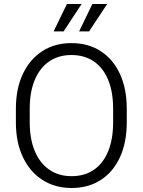

<svg xmlns="http://www.w3.org/2000/svg" viewBox="-20 -938 720 968"><path d="M619.1 -321.3Q619.1 -220.2 585 -145.8Q550.8 -71.3 488.3 -30.8Q425.8 9.8 340.8 9.8Q257.3 9.8 194.1 -30.8Q130.9 -71.3 95.5 -145.8Q60.1 -220.2 60.1 -321.3V-389.2Q60.1 -490.7 95.2 -565.2Q130.4 -639.6 193.4 -680.2Q256.3 -720.7 339.8 -720.7Q424.8 -720.7 487.5 -680.2Q550.3 -639.6 584.7 -565.2Q619.1 -490.7 619.1 -389.2ZM550.3 -390.1Q550.3 -474.6 525.4 -535.2Q500.5 -595.7 453.4 -628.2Q406.2 -660.6 339.8 -660.6Q274.9 -660.6 227.8 -628.2Q180.7 -595.7 155.3 -535.2Q129.9 -474.6 129.9 -390.1V-321.3Q129.9 -236.8 155.5 -176Q181.2 -115.2 228.5 -82.5Q275.9 -49.8 340.8 -49.8Q407.2 -49.8 454.1 -82.5Q501 -115.2 525.6 -176Q550.3 -236.8 550.3 -321.3ZM317.4 -918H391.6L300.8 -779.8H250.5ZM445.8 -918H520.5L429.2 -779.8H378.9Z"/></svg>

Font: Heebo Light
Style: Regular
Weight: 300
Designer: Oded Ezer
Foundry: Ezer Type House
Version: Version 3.100